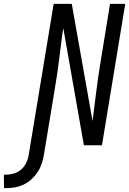

<svg xmlns="http://www.w3.org/2000/svg" viewBox="-150 -755 671 998"><path d="M-129 223 -130 153H-120Q-99 153 -78 147Q-57 141 -40 126Q-23 111 -13.5 91Q-4 71 -1 51L129 -735H223L331 -126Q332 -136 333.5 -146Q335 -156 336 -165L350 -276Q355 -317 361 -358.5Q367 -400 374 -441L422 -735H501L380 0H286L179 -609Q177 -599 176 -589Q175 -579 173 -570L159 -459Q154 -418 148 -376.5Q142 -335 135 -294L78 51Q74 74 66.5 96.5Q59 119 45.5 139.5Q32 160 13.5 177Q-5 194 -27.5 204.5Q-50 215 -73 219Q-96 223 -119 223Z"/></svg>

Font: Iosevka SS18
Style: Italic
Weight: 400
Italic angle: -9°
Monospace: yes
Designer: Belleve Invis
Foundry: Belleve Invis
Version: Version 25.1.1; ttfautohint (v1.8.4)